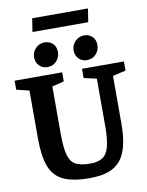

<svg xmlns="http://www.w3.org/2000/svg" viewBox="-107 -1080 898 1173"><g transform="rotate(-10 342.0 -493.5)"><path d="M353 18Q249 18 190 -10Q131 -38 107 -103Q83 -168 83 -278V-573L4 -592V-648H299V-592L225 -573V-278Q225 -191 238.5 -145.5Q252 -100 284 -84.5Q316 -69 372 -69Q420 -69 448 -87Q476 -105 488.5 -150.5Q501 -196 501 -278V-573L422 -591V-648H682V-591L601 -573V-278Q601 -200 588 -144Q575 -88 546.5 -52Q518 -16 470.5 1Q423 18 353 18ZM461 -695Q431 -695 411 -715.5Q391 -736 391 -768Q391 -800 414 -823.5Q437 -847 469 -847Q499 -847 519.5 -828Q540 -809 540 -775Q540 -743 518.5 -719Q497 -695 461 -695ZM216 -695Q186 -695 166 -715.5Q146 -736 146 -768Q146 -800 169 -823.5Q192 -847 224 -847Q254 -847 274.5 -828Q295 -809 295 -775Q295 -743 273.5 -719Q252 -695 216 -695ZM163 -922 176 -1005H522L509 -922Z"/></g></svg>

Font: Faustina
Style: Bold
Weight: 700
Designer: Alfonso Garcia
Foundry: http://www.omnibus-type.com
Version: Version 1.200